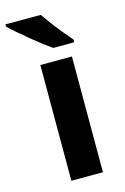

<svg xmlns="http://www.w3.org/2000/svg" viewBox="-146 -821 569 875"><g transform="rotate(-15 138.5 -383.0)"><path d="M227 0H78V-546H227ZM139 -766Q154 -744 174.5 -716.5Q195 -689 216.5 -663.5Q238 -638 254 -619V-606H155Q136 -619 110.5 -638.5Q85 -658 58.5 -680Q32 -702 9 -722Q-14 -742 -28 -756V-766Z"/></g></svg>

Font: Noto Sans Armenian
Style: Regular
Weight: 400
Designer: Monotype Design Team
Foundry: Monotype Imaging Inc.
Version: Version 2.007